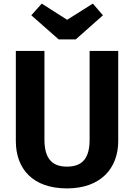

<svg xmlns="http://www.w3.org/2000/svg" viewBox="-20 -1030 746 1067"><path d="M496 -1010 353 -920 212 -1010 154 -945 306 -811H401L552 -945ZM637 -747H478V-254C478 -153 440 -104 352 -104C266 -104 227 -153 227 -254V-747H68V-246C68 -91 163 17 352 17C541 17 637 -96 637 -246Z"/></svg>

Font: Glow Sans SC Normal
Style: Bold
Weight: 700
Designer: Ryoko NISHIZUKA (kana, bopomofo & ideographs); Paul D. Hunt (Latin, Greek & Cyrillic); Sandoll Communications, Soo-young
Version: Version 0.93